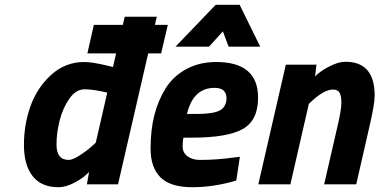

<svg xmlns="http://www.w3.org/2000/svg" viewBox="-20 -770 1585 802"><path d="M224 12Q153 12 116.5 -34Q80 -80 80 -165Q80 -250 107.5 -327Q135 -404 194 -457.5Q253 -511 332 -511Q366 -511 432 -495L452 -490L465 -547H345L372 -666H493L501 -700H635L627 -666H681L653 -547H599L473 0H343L352 -52Q332 -29 294 -8.5Q256 12 224 12ZM428 -383Q370 -397 333.5 -397Q297 -397 269.5 -357.5Q242 -318 229 -266Q216 -214 216 -166Q216 -102 267 -102Q283 -102 311.5 -120Q340 -138 360 -156L380 -174Z M713 -575 881 -750H981L1067 -575H935L911 -639L853 -575ZM815 -102Q884 -102 956 -112L982 -115L967 -16Q874 12 783 12Q692 12 650.5 -29Q609 -70 609 -149Q609 -228 625 -290Q641 -352 672.5 -402Q704 -452 758.5 -481.5Q813 -511 883 -511Q1058 -511 1058 -362Q1058 -267 994 -231Q930 -195 781 -195H746Q743 -183 743 -157.5Q743 -132 763.5 -117Q784 -102 815 -102ZM802 -294Q871 -294 898.5 -309Q926 -324 926 -360Q926 -403 876 -403Q787 -403 761 -294Z M1423 -512Q1545 -512 1545 -371Q1545 -335 1524 -245L1468 0H1334L1388 -235Q1406 -310 1406 -339.5Q1406 -369 1398.5 -382.5Q1391 -396 1371 -396Q1336 -396 1286 -351L1270 -336L1193 0H1059L1174 -500H1302L1296 -451Q1319 -474 1356.5 -493Q1394 -512 1423 -512Z"/></svg>

Font: Titillium Web
Style: Bold Italic
Weight: 700
Italic angle: -13°
Version: Version 1.001;PS 57.000;hotconv 1.0.70;makeotf.lib2.5.55311